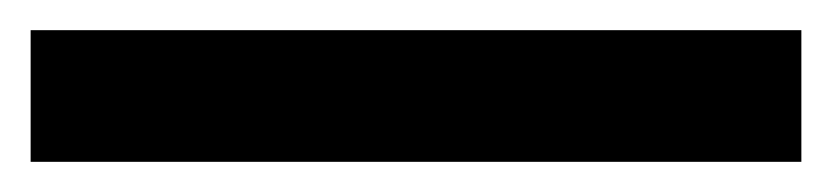

<svg xmlns="http://www.w3.org/2000/svg" viewBox="-23 -866 546 126"><path d="M502.9 -846.2H-2.9V-759.8H502.9Z"/></svg>

Font: Noto Reveo Sans
Style: Regular
Weight: 600
Designer: Monotype Design Team
Foundry: Monotype Imaging Inc.
Version: Version 2.007